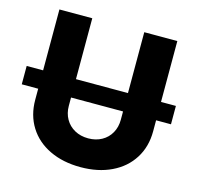

<svg xmlns="http://www.w3.org/2000/svg" viewBox="-111 -817 963 937"><g transform="rotate(15 370.0 -348.5)"><path d="M747.1 -306.6H671.9V-251Q671.9 -172.9 634.5 -113.8Q597.2 -54.7 529.8 -22.5Q462.4 9.8 374 9.8Q285.2 9.8 217.8 -22.5Q150.4 -54.7 113.3 -113.8Q76.2 -172.9 76.2 -251V-306.6H-6.8V-399.4H76.2V-707H242.2V-399.4H504.9V-707H671.9V-399.4H747.1ZM374 -135.7Q412.6 -135.7 442.4 -152.3Q472.2 -168.9 488.5 -198.2Q504.9 -227.5 504.9 -264.6V-306.6H242.2V-264.6Q242.2 -227.5 258.8 -198.2Q275.4 -168.9 305.4 -152.3Q335.4 -135.7 374 -135.7Z"/></g></svg>

Font: Pretendard JP ExtraBold
Style: Regular
Weight: 800
Designer: Base glyphs from Inter by Rasmus Andersson; Hangeul glyphs from Noto Sans CJK(Source Han Sans) by Jang Soo-young and Kan
Foundry: Kil Hyung-jin
Version: Version 1.309